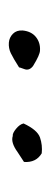

<svg xmlns="http://www.w3.org/2000/svg" viewBox="144 -856 117 444"><g transform="rotate(90 202.0 -633.5)"><path d="M294 -605Q288 -604 277.5 -612.5Q267 -621 265 -630Q280 -662 297.5 -668Q315 -674 334 -672Q356 -659 354 -631L331 -616Q309 -600 294 -605ZM78 -596Q66 -597 57.5 -605.5Q49 -614 50 -628Q52 -648 65 -658.5Q78 -669 96 -668Q106 -668 132 -652Q144 -643 139 -631Q134 -618 136 -620Q114 -606 102.5 -600.5Q91 -595 78 -596Z"/></g></svg>

Font: Mynerve
Style: Regular
Weight: 400
Designer: Carolina Short
Foundry: Carolina Short
Version: Version 1.000; ttfautohint (v1.8.4.7-5d5b)